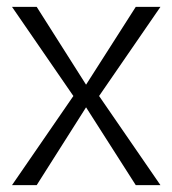

<svg xmlns="http://www.w3.org/2000/svg" viewBox="-20 -540 503 560"><path d="M87 0H15L194 -260L15 -520H87L231 -293L376 -520H448L269 -260L448 0H376L231 -227Z"/></svg>

Font: Murecho Light
Style: Regular
Weight: 300
Designer: Neil Summerour
Foundry: Positype
Version: Version 1.010; ttfautohint (v1.8.3)